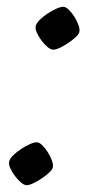

<svg xmlns="http://www.w3.org/2000/svg" viewBox="-20 -544 255 564"><path d="M58 0Q51 0 41.5 -8Q32 -16 23.5 -27.5Q15 -39 10 -50.5Q5 -62 7 -70Q9 -78 18.5 -87.5Q28 -97 41.5 -106Q55 -115 67.5 -120.5Q80 -126 88 -126Q95 -126 103.5 -118Q112 -110 120 -97.5Q128 -85 132.5 -72.5Q137 -60 135 -52Q134 -46 125 -37.5Q116 -29 103.5 -20.5Q91 -12 78.5 -6Q66 0 58 0ZM136 -398Q129 -398 119.5 -406Q110 -414 101.5 -425.5Q93 -437 88 -448.5Q83 -460 85 -468Q87 -476 96.5 -485.5Q106 -495 119.5 -504Q133 -513 145.5 -518.5Q158 -524 166 -524Q173 -524 181.5 -516Q190 -508 198 -495.5Q206 -483 210.5 -470.5Q215 -458 213 -450Q212 -444 203 -435.5Q194 -427 181.5 -418.5Q169 -410 156.5 -404Q144 -398 136 -398Z"/></svg>

Font: Texturina 12pt ExtraLight
Style: Italic
Weight: 250
Italic angle: -11°
Designer: Guillermo Torres Carreño
Foundry: Omnibus-Type
Version: Version 1.002